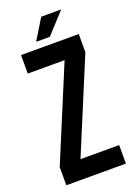

<svg xmlns="http://www.w3.org/2000/svg" viewBox="-159 -911 689 975"><g transform="rotate(-20 185.0 -424.0)"><path d="M33 -700H345V-602L136 -100H345V0H23V-98L232 -600H33ZM196 -848H304L202 -737H128Z"/></g></svg>

Font: Bebas Neue
Style: Regular
Weight: 400
Designer: Ryoichi Tsunekawa
Foundry: Ryoichi Tsunekawa
Version: Version 1.400